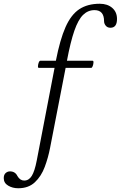

<svg xmlns="http://www.w3.org/2000/svg" viewBox="-162 -735 644 1024"><path d="M-65 269Q-95 269 -118.5 255Q-142 241 -142 215Q-142 197 -132 188Q-122 179 -109 179Q-81 179 -69 204Q-55 228 -33 228Q-8 228 7.5 203Q23 178 34 121L129 -373H45Q40 -373 40.5 -382.5Q41 -392 44.5 -401.5Q48 -411 53 -411H136Q158 -524 187.5 -590.5Q217 -657 261 -686Q305 -715 370 -715Q411 -715 436.5 -693Q462 -671 462 -634Q462 -587 427 -587Q411 -587 402 -598Q393 -609 393 -622Q393 -681 342 -681Q307 -681 281 -655.5Q255 -630 234.5 -571Q214 -512 195 -411H332Q337 -411 336.5 -401.5Q336 -392 332.5 -382.5Q329 -373 324 -373H188L105 54Q95 106 76.5 155.5Q58 205 24 237Q-10 269 -65 269Z"/></svg>

Font: Junicode
Style: Italic
Weight: 400
Italic angle: -11°
Designer: Peter S. Baker
Version: Version 2.100; ttfautohint (v1.8.4)